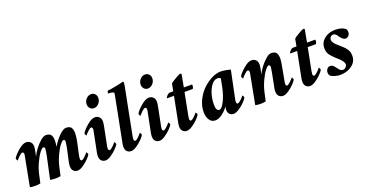

<svg xmlns="http://www.w3.org/2000/svg" viewBox="-34 -1304 3686 1935"><g transform="rotate(-20 1809.0 -336.0)"><path d="M504.9 -120.1Q504.9 -120.1 530.3 -236.3Q532.7 -246.1 537.4 -274.9Q542 -303.7 542 -310.5Q542 -318.8 537.8 -325Q533.7 -331.1 526.4 -331.1Q512.2 -331.1 486.3 -297.1Q460.4 -263.2 433.8 -205.3Q407.2 -147.5 394.5 -88.9L375 0Q355.5 5.9 320.3 5.9Q286.1 5.9 262.7 0L313.5 -236.3Q315.9 -246.1 320.6 -274.9Q325.2 -303.7 325.2 -310.5Q325.2 -318.8 321 -325Q316.9 -331.1 309.6 -331.1Q295.4 -331.1 269.5 -297.1Q243.7 -263.2 217 -205.3Q190.4 -147.5 177.7 -88.9L158.2 0Q138.7 5.9 103.5 5.9Q69.3 5.9 45.9 0L103.5 -301.8Q108.4 -321.3 108.4 -334Q108.4 -341.3 104.5 -347.9Q100.6 -354.5 93.8 -354.5Q80.1 -354.5 54.4 -329.1Q28.8 -303.7 24.4 -294.9Q20 -294.9 15.4 -305.2Q10.7 -315.4 10.7 -321.3Q26.9 -351.6 76.9 -395Q127 -438.5 162.1 -438.5Q191.9 -438.5 209.7 -420.4Q227.5 -402.3 227.5 -369.1Q227.5 -354.5 218.8 -310.5L209 -267.6Q224.1 -301.3 253.4 -340.8Q282.7 -380.4 316.9 -409.4Q351.1 -438.5 374 -438.5Q413.6 -438.5 429 -418Q444.3 -397.5 444.3 -353.5Q444.3 -331.1 437.5 -290Q467.3 -343.8 513.7 -391.1Q560.1 -438.5 590.8 -438.5Q630.4 -438.5 645.8 -418Q661.1 -397.5 661.1 -353.5Q661.1 -340.8 658.7 -321.5Q656.2 -302.2 653.6 -287.6Q650.9 -272.9 646.7 -252.4Q642.6 -231.9 641.6 -227.5Q639.6 -218.3 631.3 -181.2Q623 -144 620.1 -128.9Q616.2 -109.4 616.2 -96.7Q616.2 -88.9 619.6 -82.5Q623 -76.2 629.9 -76.2Q643.6 -76.2 669.2 -101.6Q694.8 -127 699.2 -135.7Q703.6 -135.7 708.3 -125.5Q712.9 -115.2 712.9 -109.4Q703.6 -92.3 677.7 -65.4Q651.9 -38.6 616.9 -15.4Q582 7.8 557.6 7.8Q531.2 7.8 513.7 -9.3Q496.1 -26.4 496.1 -61.5Q496.1 -85 504.9 -120.1Z M840.8 -301.8Q845.7 -321.3 845.7 -334Q845.7 -341.3 841.8 -347.9Q837.9 -354.5 831.1 -354.5Q817.4 -354.5 791.7 -329.1Q766.1 -303.7 761.7 -294.9Q757.3 -294.9 752.7 -305.2Q748 -315.4 748 -321.3Q764.2 -351.6 814.2 -395Q864.3 -438.5 899.4 -438.5Q929.2 -438.5 947 -420.4Q964.8 -402.3 964.8 -369.1Q964.8 -354.5 956.1 -310.5L919.9 -128.9Q916 -113.3 916 -96.7Q916 -88.9 919.4 -82.5Q922.9 -76.2 929.7 -76.2Q943.4 -76.2 969 -101.6Q994.6 -127 999 -135.7Q1003.4 -135.7 1008.1 -125.5Q1012.7 -115.2 1012.7 -109.4Q1003.4 -92.3 977.5 -65.4Q951.7 -38.6 916.7 -15.4Q881.8 7.8 857.4 7.8Q831.1 7.8 813.5 -9.3Q795.9 -26.4 795.9 -61.5Q795.9 -85 804.7 -120.1ZM945.3 -670.9Q970.2 -670.9 986.1 -653.6Q1002 -636.2 1002 -610.4Q1002 -577.6 979 -552.5Q956.1 -527.3 925.8 -527.3Q901.4 -527.3 885.3 -545.2Q869.1 -563 869.1 -588.9Q869.1 -621.1 891.8 -646Q914.6 -670.9 945.3 -670.9Z M1162.1 -546.9Q1163.1 -552.7 1165.5 -564.7Q1168 -576.7 1169.4 -585.2Q1170.9 -593.8 1170.9 -598.6Q1170.9 -617.2 1111.3 -617.2Q1109.4 -620.1 1110.8 -631.3Q1112.3 -642.6 1115.2 -645.5Q1152.8 -648.9 1212.9 -661.1Q1272.9 -673.3 1291 -679.7Q1296.9 -676.3 1296.9 -661.1Q1296.9 -648.9 1284.2 -587.9L1194.3 -128.9Q1190.4 -105.5 1190.4 -96.7Q1190.4 -88.9 1193.8 -82.5Q1197.3 -76.2 1204.1 -76.2Q1217.8 -76.2 1243.4 -101.6Q1269 -127 1273.4 -135.7Q1277.8 -135.7 1282.5 -125.5Q1287.1 -115.2 1287.1 -109.4Q1277.8 -92.3 1252 -65.4Q1226.1 -38.6 1191.2 -15.4Q1156.2 7.8 1131.8 7.8Q1105.5 7.8 1087.9 -9.3Q1070.3 -26.4 1070.3 -61.5Q1070.3 -85 1079.1 -120.1Z M1419.9 -301.8Q1424.8 -321.3 1424.8 -334Q1424.8 -341.3 1420.9 -347.9Q1417 -354.5 1410.2 -354.5Q1396.5 -354.5 1370.8 -329.1Q1345.2 -303.7 1340.8 -294.9Q1336.4 -294.9 1331.8 -305.2Q1327.1 -315.4 1327.1 -321.3Q1343.3 -351.6 1393.3 -395Q1443.4 -438.5 1478.5 -438.5Q1508.3 -438.5 1526.1 -420.4Q1543.9 -402.3 1543.9 -369.1Q1543.9 -354.5 1535.2 -310.5L1499 -128.9Q1495.1 -113.3 1495.1 -96.7Q1495.1 -88.9 1498.5 -82.5Q1502 -76.2 1508.8 -76.2Q1522.5 -76.2 1548.1 -101.6Q1573.7 -127 1578.1 -135.7Q1582.5 -135.7 1587.2 -125.5Q1591.8 -115.2 1591.8 -109.4Q1582.5 -92.3 1556.6 -65.4Q1530.8 -38.6 1495.8 -15.4Q1460.9 7.8 1436.5 7.8Q1410.2 7.8 1392.6 -9.3Q1375 -26.4 1375 -61.5Q1375 -85 1383.8 -120.1ZM1524.4 -670.9Q1549.3 -670.9 1565.2 -653.6Q1581.1 -636.2 1581.1 -610.4Q1581.1 -577.6 1558.1 -552.5Q1535.2 -527.3 1504.9 -527.3Q1480.5 -527.3 1464.4 -545.2Q1448.2 -563 1448.2 -588.9Q1448.2 -621.1 1470.9 -646Q1493.7 -670.9 1524.4 -670.9Z M1734.4 -414.1 1749 -492.2Q1756.3 -502 1803.2 -529.3Q1850.1 -556.6 1856.4 -556.6Q1865.2 -556.6 1873 -550.8L1847.7 -414.1H1933.6Q1937.5 -414.1 1937.5 -402.3Q1937.5 -384.8 1927.7 -369.1H1838.9L1792 -128.9Q1788.1 -105.5 1788.1 -96.7Q1788.1 -88.9 1791.5 -82.5Q1794.9 -76.2 1801.8 -76.2Q1815.4 -76.2 1841.1 -101.6Q1866.7 -127 1871.1 -135.7Q1875.5 -135.7 1880.1 -125.5Q1884.8 -115.2 1884.8 -109.4Q1875.5 -92.3 1849.6 -65.4Q1823.7 -38.6 1788.8 -15.4Q1753.9 7.8 1729.5 7.8Q1703.1 7.8 1685.5 -9.3Q1668 -26.4 1668 -61.5Q1668 -82 1676.8 -120.1L1725.6 -369.1H1653.3Q1651.4 -369.1 1651.4 -372.1Q1651.4 -380.9 1667.2 -397.5Q1683.1 -414.1 1698.2 -414.1Z M2250 -438.5Q2274.4 -438.5 2305.9 -432.6Q2337.4 -426.8 2354.5 -420.9L2293.9 -128.9Q2290 -113.3 2290 -96.7Q2290 -88.9 2293.5 -82.5Q2296.9 -76.2 2303.7 -76.2Q2317.4 -76.2 2343 -101.6Q2368.7 -127 2373 -135.7Q2377.4 -135.7 2382.1 -125.5Q2386.7 -115.2 2386.7 -109.4Q2377.4 -92.3 2351.6 -65.4Q2325.7 -38.6 2290.8 -15.4Q2255.9 7.8 2231.4 7.8Q2204.6 7.8 2187.7 -8.8Q2170.9 -25.4 2170.9 -56.6Q2170.9 -61.5 2172.9 -75.2Q2173.8 -81.1 2176.8 -93.8Q2157.7 -60.5 2115.7 -26.9Q2073.7 6.8 2034.2 6.8Q1994.6 6.8 1972.4 -26.9Q1950.2 -60.5 1950.2 -112.3Q1950.2 -175.3 1979.7 -236.6Q2009.3 -297.9 2053.7 -341.3Q2098.1 -384.8 2150.9 -411.6Q2203.6 -438.5 2250 -438.5ZM2195.3 -384.8Q2163.1 -384.8 2134.5 -349.9Q2106 -314.9 2089.6 -260.3Q2073.2 -205.6 2073.2 -148.4Q2073.2 -79.1 2108.4 -79.1Q2132.8 -79.1 2163.8 -139.9Q2194.8 -200.7 2210 -274.4L2229.5 -373Q2219.2 -384.8 2195.3 -384.8Z M2635.7 -310.5Q2634.8 -305.2 2632.3 -294.4Q2629.9 -283.7 2627.9 -275.4Q2626 -267.1 2626 -267.6Q2641.1 -301.3 2670.4 -340.8Q2699.7 -380.4 2733.9 -409.4Q2768.1 -438.5 2791 -438.5Q2830.6 -438.5 2845.9 -418Q2861.3 -397.5 2861.3 -353.5Q2861.3 -329.1 2841.8 -227.5L2823.2 -128.9Q2819.3 -113.3 2819.3 -96.7Q2819.3 -88.9 2822.8 -82.5Q2826.2 -76.2 2833 -76.2Q2846.7 -76.2 2872.3 -101.6Q2897.9 -127 2902.3 -135.7Q2906.7 -135.7 2911.4 -125.5Q2916 -115.2 2916 -109.4Q2906.7 -92.3 2880.9 -65.4Q2855 -38.6 2820.1 -15.4Q2785.2 7.8 2760.7 7.8Q2734.4 7.8 2716.8 -9.3Q2699.2 -26.4 2699.2 -61.5Q2699.2 -85 2708 -120.1L2730.5 -236.3Q2732.9 -246.1 2737.5 -274.9Q2742.2 -303.7 2742.2 -310.5Q2742.2 -318.8 2738 -325Q2733.9 -331.1 2726.6 -331.1Q2712.4 -331.1 2686.5 -297.1Q2660.6 -263.2 2634 -205.3Q2607.4 -147.5 2594.7 -88.9L2575.2 0Q2555.7 5.9 2520.5 5.9Q2486.3 5.9 2462.9 0L2520.5 -301.8Q2525.4 -321.3 2525.4 -334Q2525.4 -341.3 2521.5 -347.9Q2517.6 -354.5 2510.7 -354.5Q2497.1 -354.5 2471.4 -329.1Q2445.8 -303.7 2441.4 -294.9Q2437 -294.9 2432.4 -305.2Q2427.7 -315.4 2427.7 -321.3Q2443.8 -351.6 2493.9 -395Q2543.9 -438.5 2579.1 -438.5Q2608.9 -438.5 2626.7 -420.4Q2644.5 -402.3 2644.5 -369.1Q2644.5 -354.5 2635.7 -310.5Z M3055.7 -414.1 3070.3 -492.2Q3077.6 -502 3124.5 -529.3Q3171.4 -556.6 3177.7 -556.6Q3186.5 -556.6 3194.3 -550.8L3168.9 -414.1H3254.9Q3258.8 -414.1 3258.8 -402.3Q3258.8 -384.8 3249 -369.1H3160.2L3113.3 -128.9Q3109.4 -105.5 3109.4 -96.7Q3109.4 -88.9 3112.8 -82.5Q3116.2 -76.2 3123 -76.2Q3136.7 -76.2 3162.4 -101.6Q3188 -127 3192.4 -135.7Q3196.8 -135.7 3201.4 -125.5Q3206.1 -115.2 3206.1 -109.4Q3196.8 -92.3 3170.9 -65.4Q3145 -38.6 3110.1 -15.4Q3075.2 7.8 3050.8 7.8Q3024.4 7.8 3006.8 -9.3Q2989.3 -26.4 2989.3 -61.5Q2989.3 -82 2998 -120.1L3046.9 -369.1H2974.6Q2972.7 -369.1 2972.7 -372.1Q2972.7 -380.9 2988.5 -397.5Q3004.4 -414.1 3019.5 -414.1Z M3478.5 -438.5Q3546.9 -438.5 3585.9 -408.2Q3596.7 -396.5 3596.7 -369.1Q3596.7 -351.1 3583.3 -335.2Q3569.8 -319.3 3547.9 -319.3Q3521 -319.3 3490.2 -364.3Q3482.4 -376.5 3477.1 -382.8Q3471.7 -389.2 3462.6 -394.8Q3453.6 -400.4 3442.4 -400.4Q3425.8 -400.4 3414.6 -387.7Q3403.3 -375 3403.3 -355.5Q3403.3 -342.8 3413.8 -327.4Q3424.3 -312 3436.3 -300.5Q3448.2 -289.1 3468.8 -271.5Q3489.3 -253.9 3498 -245.1Q3511.2 -232.4 3517.3 -225.8Q3523.4 -219.2 3533.4 -204.6Q3543.5 -189.9 3548.1 -172.6Q3552.7 -155.3 3552.7 -133.8Q3552.7 -70.8 3500.2 -32Q3447.8 6.8 3374 6.8Q3345.7 6.8 3316.9 -2Q3288.1 -10.7 3271.5 -23.4Q3259.8 -37.6 3259.8 -60.5Q3259.8 -80.6 3272.9 -96.9Q3286.1 -113.3 3306.6 -113.3Q3323.7 -113.3 3336.7 -102.5Q3349.6 -91.8 3365.2 -69.3Q3379.4 -49.3 3390.1 -40.8Q3400.9 -32.2 3418 -32.2Q3433.6 -32.2 3447.8 -46.4Q3461.9 -60.5 3461.9 -74.2Q3461.9 -89.4 3450.9 -106.4Q3439.9 -123.5 3426.3 -136.2Q3412.6 -148.9 3392.3 -167.2Q3372.1 -185.5 3361.3 -197.3Q3359.9 -199.2 3352.5 -207Q3345.2 -214.8 3343.3 -217.3Q3341.3 -219.7 3335.7 -227.1Q3330.1 -234.4 3328.1 -238.5Q3326.2 -242.7 3322.3 -250.7Q3318.4 -258.8 3317.1 -265.6Q3315.9 -272.5 3314.7 -282.2Q3313.5 -292 3313.5 -302.7Q3313.5 -361.3 3360.4 -399.9Q3407.2 -438.5 3478.5 -438.5Z"/></g></svg>

Font: Amiri
Style: Bold Slanted
Weight: 700
Italic angle: 9°
Designer: Khaled Hosny
Version: Version 000.107